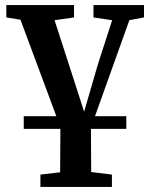

<svg xmlns="http://www.w3.org/2000/svg" viewBox="-20 -510 604 760"><path d="M350 -441V-490H550V-441L492 -430L356 -50H480V0H340Q340 51 340.5 92.5Q341 134 341 171L423 181V230H140V181L218 172Q218 134 218.5 93Q219 52 219 0H74V-50H203L61 -432L5 -441V-490H273V-441L196 -430L313 -68L368 -257L424 -430Z"/></svg>

Font: Source Serif 4 SmText Semibold
Style: Regular
Weight: 600
Designer: Frank Grießhammer
Foundry: Adobe
Version: Version 4.005;hotconv 1.1.0;makeotfexe 2.6.0